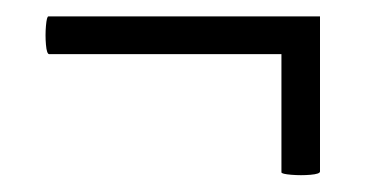

<svg xmlns="http://www.w3.org/2000/svg" viewBox="-20 -291 447 234"><path d="M40 -225Q37 -225 36 -236.5Q35 -248 36 -259.5Q37 -271 39 -271H370V-225ZM323 -81V-271H370V-82Q370 -79 358.5 -78Q347 -77 335 -78Q323 -79 323 -81Z"/></svg>

Font: Cormorant Light
Style: Bold Italic
Weight: 700
Italic angle: -10°
Version: Version 4.000